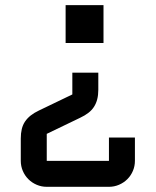

<svg xmlns="http://www.w3.org/2000/svg" viewBox="-20 -510 600 740"><path d="M60.1 23.9Q60.1 3.4 64 -12.7Q67.9 -28.8 76.4 -41.5Q85 -54.2 98.1 -64.7Q111.3 -75.2 129.9 -84L258.8 -146V-230H358.9V-164.1Q358.9 -143.6 354.7 -127.4Q350.6 -111.3 342.3 -98.4Q334 -85.4 320.8 -75.2Q307.6 -64.9 289.1 -56.2L160.2 5.9V109.9H399.9V20H500V109.9Q500 130.4 492.2 148.7Q484.4 167 470.7 180.7Q457 194.3 438.7 202.1Q420.4 210 399.9 210H160.2Q139.6 210 121.3 202.1Q103 194.3 89.4 180.7Q75.7 167 67.9 148.7Q60.1 130.4 60.1 109.9ZM378.9 -344.2H232.9V-490.2H378.9Z"/></svg>

Font: Aldrich [RUS by Daymarius]
Style: Regular
Weight: 400
Designer: Matthew Desmond
Foundry: Matthew Desmond
Version: Version 1.002 August 24, 2018